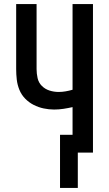

<svg xmlns="http://www.w3.org/2000/svg" viewBox="-20 -755 540 950"><path d="M277 175V-88H339V-225Q317 -220 294 -216.5Q271 -213 248 -213Q222 -213 196 -218.5Q170 -224 146.5 -236Q123 -248 104.5 -267Q86 -286 76 -310.5Q66 -335 63 -361Q60 -387 60 -413V-735H161V-413Q161 -391 166 -368.5Q171 -346 187 -330Q203 -314 225 -307Q247 -300 270 -300Q287 -300 304.5 -303Q322 -306 339 -311V-735H440V0H365V175Z"/></svg>

Font: Iosevka Curly Semibold
Style: Regular
Weight: 600
Monospace: yes
Designer: Belleve Invis
Foundry: Belleve Invis
Version: Version 22.1.2; ttfautohint (v1.8.4)